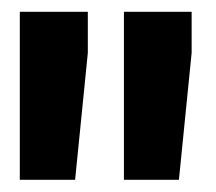

<svg xmlns="http://www.w3.org/2000/svg" viewBox="-20 -770 357 317"><path d="M125 -750.5V-682.6L104 -473.1H12.7V-750.5ZM296.4 -750.5V-682.6L275.4 -473.1H184.6V-750.5Z"/></svg>

Font: Vazirmatn UI FD Black
Style: Regular
Weight: 900
Designer: Saber Rastikerdar
Foundry: Saber Rastikerdar
Version: Version 33.003